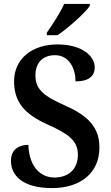

<svg xmlns="http://www.w3.org/2000/svg" viewBox="-20 -951 567 981"><path d="M219 -784V-771H274C330 -809 416 -886 439 -921V-931H308C288 -886 248 -825 219 -784ZM246 10C393 10 488 -69 488 -197C488 -298 434 -358 312 -412C193 -464 161 -501 161 -566C161 -631 199 -669 261 -669C334 -669 366 -600 366 -535C433 -535 464 -562 464 -607C464 -665 399 -724 273 -724C147 -724 52 -653 52 -536C52 -433 101 -369 225 -314C329 -267 378 -233 378 -160C378 -91 334 -44 258 -44C180 -44 128 -108 125 -211C75 -211 36 -186 36 -129C36 -57 92 10 246 10Z"/></svg>

Font: Noto Serif Devanagari SemiCondensed SemiBold
Style: Regular
Weight: 600
Width: 4
Designer: Universal Thirst, Indian Type Foundry and the Monotype Design Team
Foundry: Monotype Imaging Inc.
Version: Version 2.004